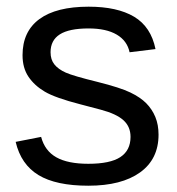

<svg xmlns="http://www.w3.org/2000/svg" viewBox="-20 -557 540 586"><path d="M463.9 -146Q463.9 -71.3 407.5 -30.8Q351.1 9.8 249.5 9.8Q150.9 9.8 97.4 -22.7Q43.9 -55.2 27.8 -124L105.5 -139.2Q116.7 -96.7 151.9 -76.9Q187 -57.1 249.5 -57.1Q316.4 -57.1 347.4 -77.6Q378.4 -98.1 378.4 -139.2Q378.4 -170.4 356.9 -189.9Q335.4 -209.5 287.6 -222.2L224.6 -238.8Q148.9 -258.3 116.9 -277.1Q85 -295.9 66.9 -322.8Q48.8 -349.6 48.8 -388.7Q48.8 -460.9 100.3 -498.8Q151.9 -536.6 250.5 -536.6Q337.9 -536.6 389.4 -505.9Q440.9 -475.1 454.6 -407.2L375.5 -397.5Q368.2 -432.6 336.2 -451.4Q304.2 -470.2 250.5 -470.2Q190.9 -470.2 162.6 -452.1Q134.3 -434.1 134.3 -397.5Q134.3 -375 146 -360.4Q157.7 -345.7 180.7 -335.4Q203.6 -325.2 277.3 -307.1Q347.2 -289.6 377.9 -274.7Q408.7 -259.8 426.5 -241.7Q444.3 -223.6 454.1 -200Q463.9 -176.3 463.9 -146Z"/></svg>

Font: TypoPRO Liberation Sans
Style: Regular
Weight: 400
Designer: Steve Matteson
Foundry: Ascender Corporation
Version: Version 2.00.1